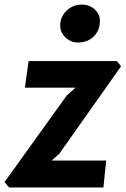

<svg xmlns="http://www.w3.org/2000/svg" viewBox="-40 -826 553 846"><path d="M415.7 0H0.2L-20 -23.7L254.2 -405.4L292.8 -439.8H69.8L86 -557H474.9L493.4 -533.9L221.1 -148.3L187.3 -118.5H427.9ZM302.2 -638.7Q272.6 -638.7 248.9 -660.8Q225.2 -682.9 225.2 -712.7Q225.2 -751 252.8 -778.4Q280.4 -805.7 321 -805.7Q354.6 -805.7 377.5 -784.5Q400.3 -763.3 400.3 -733.1Q400.3 -692.8 373.5 -665.8Q346.7 -638.7 302.2 -638.7Z"/></svg>

Font: Merriweather Sans Variable Regular
Style: Italic
Weight: 300
Italic angle: -8°
Designer: Eben Sorkin
Foundry: Eben Sorkin
Version: Version 2.001